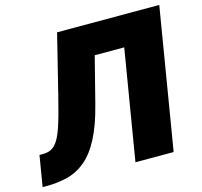

<svg xmlns="http://www.w3.org/2000/svg" viewBox="-123 -843 1007 958"><g transform="rotate(-15 380.5 -364.0)"><path d="M-18.1 0 8.3 -159.2H27.8Q65.9 -159.2 89.4 -183.6Q112.8 -208 131.6 -263.4Q150.4 -318.8 173.3 -412.1L251.5 -727.5H779.3L658.7 0H461.4L555.7 -568.4H403.3L343.3 -333Q316.9 -229 282.7 -163.6Q248.5 -98.1 206.3 -62.5Q164.1 -26.9 113 -13.4Q62 0 1.5 0Z"/></g></svg>

Font: Inter Black
Style: Italic
Weight: 900
Italic angle: -9.39999°
Designer: Rasmus Andersson
Foundry: rsms
Version: Version 4.000;git-a52131595